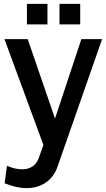

<svg xmlns="http://www.w3.org/2000/svg" viewBox="-20 -742 548 991"><path d="M16 114 4 204C44 220 82 229 117 229C193 229 253 189 277 118L507 -540H400L264 -130L123 -540H3L204 6L182 68C169 110 138 132 94 132C71 132 45 126 16 114ZM287 -616H394V-722H287ZM119 -616H225V-722H119Z"/></svg>

Font: Ronzino Medium
Style: Regular
Weight: 500
Designer: Nunzio Mazzaferro
Foundry: Collletttivo
Version: Version 1.000;Glyphs 3.3 (3337)